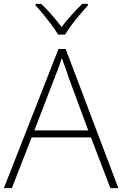

<svg xmlns="http://www.w3.org/2000/svg" viewBox="-20 -968 630 988"><path d="M548 0 448 -261H143L41 0H0L281 -716H318L589 0ZM330 -578Q327 -590 321.5 -604.5Q316 -619 310 -636Q304 -653 298 -670Q293 -654 287.5 -637.5Q282 -621 276 -606Q270 -591 265 -578L157 -297H434ZM279 -790Q267 -811 246.5 -838.5Q226 -866 204 -893Q182 -920 163 -940V-948H192Q220 -922 247.5 -890Q275 -858 297 -829Q319 -858 347.5 -890Q376 -922 403 -948H432V-940Q414 -920 391 -893Q368 -866 347.5 -838.5Q327 -811 315 -790Z"/></svg>

Font: Noto Sans Hebrew ExtraLight
Style: Regular
Weight: 250
Designer: Monotype Design Team
Foundry: Monotype Imaging Inc.
Version: Version 2.003